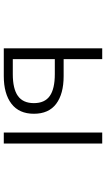

<svg xmlns="http://www.w3.org/2000/svg" viewBox="213 -786 573 1040"><g transform="rotate(90 500.0 -266.5)"><path d="M242.2 0V-533.2H300.8V-324.2H392.6Q489.3 -324.2 543 -283.7Q596.7 -243.2 596.7 -163.1Q596.7 -83 542.5 -41.5Q488.3 0 392.6 0ZM300.8 -48.8H381.8Q461.9 -48.8 500.5 -76.7Q539.1 -104.5 539.1 -163.1Q539.1 -221.7 500.5 -249Q461.9 -276.4 381.8 -276.4H300.8ZM698.2 0V-533.2H757.8V0Z"/></g></svg>

Font: Gen Shin Gothic Monospace Light
Style: Regular
Weight: 300
Designer: [Source Han Sans]
Ryoko NISHIZUKA  (kana & ideographs); Paul D. Hunt (Latin, Greek & Cyrillic); Wenlong ZHANG  (bopomofo
Version: Version 1.002.20150607